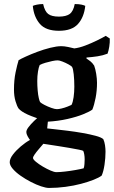

<svg xmlns="http://www.w3.org/2000/svg" viewBox="-20 -728 562 948"><path d="M222 200Q207 200 183 192Q159 184 132 170Q105 156 81.5 139.5Q58 123 43 105.5Q28 88 28 73Q28 56 43.5 35.5Q59 15 82.5 -5Q106 -25 128 -37Q122 -45 116 -56Q110 -67 110 -76Q110 -86 121 -100.5Q132 -115 147.5 -130Q163 -145 174 -153L218 -144L213 -94Q221 -93 249 -90Q277 -87 313.5 -82.5Q350 -78 387 -71.5Q424 -65 452 -57.5Q480 -50 490 -41Q496 -28 498.5 -11Q501 6 501 21Q501 52 496 85.5Q491 119 482 139Q469 149 442.5 159.5Q416 170 380.5 179.5Q345 189 303.5 194.5Q262 200 222 200ZM258 122Q275 122 301 119Q327 116 352.5 111.5Q378 107 393 103Q396 96 397 82Q398 68 398 59Q398 46 396 34.5Q394 23 391 17Q389 15 370 11Q351 7 324 2.5Q297 -2 269 -6.5Q241 -11 220.5 -14Q200 -17 194 -18Q183 -5 171 9Q159 23 151 34.5Q143 46 143 52Q143 59 157.5 71Q172 83 191.5 94.5Q211 106 229.5 114Q248 122 258 122ZM213 -127Q182 -138 157.5 -146.5Q133 -155 116.5 -162.5Q100 -170 89 -177.5Q78 -185 72 -192Q64 -203 56.5 -228.5Q49 -254 49 -285Q49 -333 57 -371Q65 -409 72 -431Q82 -437 107 -448.5Q132 -460 164 -472Q196 -484 228 -492Q260 -500 283 -500Q297 -500 316.5 -496Q336 -492 347 -489Q372 -492 402 -503.5Q432 -515 459.5 -528.5Q487 -542 502 -551L522 -538Q523 -519 519.5 -497.5Q516 -476 511 -463Q488 -454 461.5 -450Q435 -446 407 -444V-439Q415 -434 425.5 -426Q436 -418 445 -404Q451 -388 455 -363.5Q459 -339 459 -319Q459 -280 452 -244.5Q445 -209 436 -187Q423 -177 391 -164Q359 -151 313 -140.5Q267 -130 213 -127ZM261 -189Q270 -189 284.5 -192.5Q299 -196 313 -201.5Q327 -207 333 -210Q340 -223 343.5 -248.5Q347 -274 347 -300Q347 -333 344 -361Q341 -389 336 -397Q333 -402 318.5 -410Q304 -418 288.5 -424Q273 -430 265 -430Q254 -430 237.5 -426.5Q221 -423 204 -418Q187 -413 176 -407Q171 -396 167.5 -374.5Q164 -353 164 -328Q164 -304 166 -281.5Q168 -259 171.5 -244Q175 -229 178 -224Q184 -218 199.5 -210Q215 -202 233 -195.5Q251 -189 261 -189ZM271 -576Q206 -576 176.5 -610.5Q147 -645 142 -699Q148 -702 162 -705Q176 -708 193 -708Q201 -672 218 -659Q235 -646 271 -646Q306 -646 324 -659Q342 -672 349 -708Q370 -708 383 -705Q396 -702 401 -699Q395 -643 365 -609.5Q335 -576 271 -576Z"/></svg>

Font: Texturina Medium 12pt SemiBold
Style: Regular
Weight: 600
Version: Version 1.002